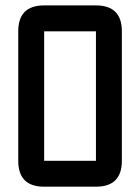

<svg xmlns="http://www.w3.org/2000/svg" viewBox="-20 -704 528 724"><path d="M341.8 0H146.5Q48.8 0 48.8 -97.7V-585.9Q48.8 -683.6 146.5 -683.6H341.8Q439.5 -683.6 439.5 -585.9V-97.7Q439.5 0 341.8 0ZM341.8 -97.7V-585.9H146.5V-97.7Z"/></svg>

Font: BabelStone Runic
Style: Regular
Weight: 400
Designer: Andrew West
Foundry: BabelStone
Version: Version 7.004 November 9, 2023